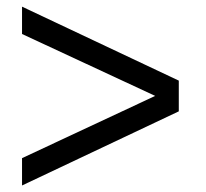

<svg xmlns="http://www.w3.org/2000/svg" viewBox="-20 -591 624 583"><path d="M522.9 -252.9 46.9 -27.8V-110.8L451.2 -299.8L46.9 -487.8V-570.8L522.9 -346.2Z"/></svg>

Font: Human Sans
Style: Regular
Weight: 400
Designer: Tim Radville
Foundry: Continuum
Version: Version 1.000;FEAKit 1.0